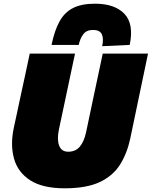

<svg xmlns="http://www.w3.org/2000/svg" viewBox="-20 -1003 821 1039"><path d="M330 16Q211 16 143.8 -27.2Q76.5 -70.5 55.8 -145Q35 -219.5 55 -313Q60.5 -338 70 -382.2Q79.5 -426.5 89.5 -473.5Q105 -545 116.8 -599.5Q128.5 -654 141 -713H386Q373.5 -654.5 362 -600.2Q350.5 -546 335.5 -475L299 -303Q287.5 -248.5 300 -215.2Q312.5 -182 349 -182Q389 -182 412 -209.5Q435 -237 446 -288L485 -473Q500 -543.5 511.8 -599.2Q523.5 -655 536 -713H781Q769 -655.5 757.5 -600.5Q746 -545.5 731 -474Q722.5 -432.5 713.2 -388.8Q704 -345 696.5 -309Q689 -273 685 -254Q668 -174 630.2 -113.2Q592.5 -52.5 520.8 -18.2Q449 16 330 16ZM533 -753Q542 -795 530.8 -818Q519.5 -841 484 -841Q448 -841 430.5 -817.5Q413 -794 406 -760H259Q275 -838.5 302.5 -887.8Q330 -937 376 -960Q422 -983 494 -983Q600.5 -983 653 -928.5Q705.5 -874 682 -760Z"/></svg>

Font: Commissioner Black
Style: Italic
Weight: 900
Italic angle: -12°
Designer: Kostas Bartsokas
Foundry: Kostas Bartsokas
Version: Version 1.000; ttfautohint (v1.8.3)